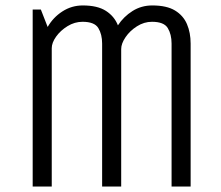

<svg xmlns="http://www.w3.org/2000/svg" viewBox="-20 -685 810 705"><path d="M100 0V-650H130L155 -586Q175 -621 209 -643Q243 -665 284 -665Q338 -665 369 -645Q400 -625 413 -592Q434 -624 466.5 -644.5Q499 -665 539 -665Q592 -665 622.5 -646.5Q653 -628 666.5 -596.5Q680 -565 680 -525V0H610V-525Q610 -559 596 -582Q582 -605 538 -605Q509 -605 483 -588.5Q457 -572 441 -548.5Q425 -525 425 -505V0H355V-525Q355 -559 341 -582Q327 -605 283 -605Q254 -605 228 -589Q202 -573 186 -550.5Q170 -528 170 -508V0Z"/></svg>

Font: Unica One
Style: Regular
Weight: 400
Designer: Eduardo Rodriguez Tunni
Foundry: Eduardo Rodriguez Tunni
Version: Version 2.000; ttfautohint (v1.8.4.7-5d5b);gftools[0.9.23]